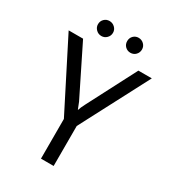

<svg xmlns="http://www.w3.org/2000/svg" viewBox="-205 -968 964 1076"><g transform="rotate(30 276.5 -430.0)"><path d="M546.9 -700.2 315.9 -258.8V0H233.9V-256.8L8.8 -700.2H102.1L258.8 -383.8Q261.7 -377.9 275.9 -340.8H277.3Q282.2 -357.4 295.9 -383.8L460 -700.2ZM370.6 -764.2Q351.1 -764.2 336.9 -777.8Q322.8 -791.5 322.8 -812.5Q322.8 -833 336.4 -846.7Q350.1 -860.4 369.6 -860.4Q390.1 -860.4 404.3 -846.4Q418.5 -832.5 418.5 -812.5Q418.5 -792.5 404.8 -778.3Q391.1 -764.2 370.6 -764.2ZM183.1 -764.2Q162.6 -764.2 148.2 -778.6Q133.8 -793 133.8 -812.5Q133.8 -833 147.7 -846.7Q161.6 -860.4 181.6 -860.4Q201.7 -860.4 216.3 -846.4Q231 -832.5 231 -812.5Q231 -792.5 216.8 -778.3Q202.6 -764.2 183.1 -764.2Z"/></g></svg>

Font: Segoe UI Historic
Style: Regular
Weight: 400
Foundry: Microsoft Corporation
Version: Version 1.03